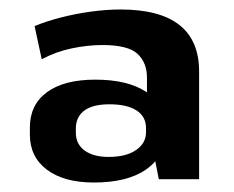

<svg xmlns="http://www.w3.org/2000/svg" viewBox="-20 -738 494 405"><path d="M290 -487V-574Q290 -606 270 -624.5Q250 -643 196 -643Q165 -643 131.5 -636Q98 -629 68 -613L53 -683Q77 -693 108 -701Q139 -709 172 -713.5Q205 -718 234 -718Q400 -718 400 -587V-360H315ZM178 -353Q115 -353 79 -380Q43 -407 43 -454V-469Q43 -517 79 -543.5Q115 -570 181 -570Q249 -570 288 -544.5Q327 -519 327 -470V-455Q327 -407 287.5 -380Q248 -353 178 -353ZM209 -407Q246 -407 267 -421.5Q288 -436 288 -459V-468Q288 -492 268 -505Q248 -518 211 -518Q175 -518 157.5 -504.5Q140 -491 140 -467V-458Q140 -434 158.5 -420.5Q177 -407 209 -407Z"/></svg>

Font: Pathway Extreme 28pt
Style: Bold
Weight: 700
Designer: Eduardo Rodriguez Tunni
Foundry: Eduardo Rodriguez Tunni
Version: Version 1.001;gftools[0.9.26]